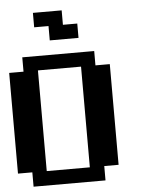

<svg xmlns="http://www.w3.org/2000/svg" viewBox="-61 -973 813 1023"><g transform="rotate(-5 346.0 -461.5)"><path d="M384.3 -76.7V-615.2H153.8V-76.7ZM76.7 0V-76.7H0V-615.2H76.7V-691.9H461.4V-615.2H538.1V-76.7H461.4V0ZM230.5 -769V-845.7H153.8V-922.9H307.6V-845.7H384.3V-769Z"/></g></svg>

Font: Good Old DOS
Style: Regular
Weight: 400
Designer: Vasily Draigo
Foundry: Vasily Draigo
Version: 1.0